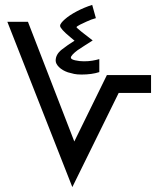

<svg xmlns="http://www.w3.org/2000/svg" viewBox="-20 -763 658 783"><path d="M313 -459Q294 -459 282.5 -461.5Q271 -464 257 -468Q234 -476 220.5 -489.5Q207 -503 207 -516Q207 -541 231.5 -560.5Q256 -580 284 -597L266 -612Q225 -646 225 -658Q225 -663 230.5 -670Q236 -677 244 -684Q263 -701 293.5 -717Q324 -733 356 -743L371 -689Q352 -684 333 -675Q321 -670 306.5 -662.5Q292 -655 292 -652Q292 -650 313 -633Q334 -616 358 -598Q342 -588 322.5 -575.5Q303 -563 296 -558Q284 -549 276.5 -541Q269 -533 269 -528Q269 -521 286.5 -517Q304 -513 322 -513Q341 -513 356 -515.5Q371 -518 385 -522V-469Q370 -464 351.5 -461.5Q333 -459 313 -459ZM275 0 10 -674H94L283 -186L416 -457H596V-384H464Z"/></svg>

Font: Noto Kufi Arabic
Style: Regular
Weight: 400
Designer: Monotype Design Team, David Williams, Khaled Hosny
Foundry: Google LLC
Version: Version 2.109; ttfautohint (v1.8.4.7-5d5b)